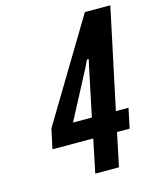

<svg xmlns="http://www.w3.org/2000/svg" viewBox="-111 -812 726 889"><g transform="rotate(-15 252.0 -367.5)"><path d="M234.5 0H348L381.5 -160H442L462 -255H401.5L503.5 -735H381.5L92.5 -255L72 -160H267.5ZM196 -255 318.5 -488 333.5 -520H342.5L335 -487.5L286.5 -255Z"/></g></svg>

Font: League Gothic SemiExpanded Italic
Style: Regular
Weight: 400
Width: 6
Designer: The League of Moveable Type
Version: Version 1.600; ttfautohint (v1.8.3)